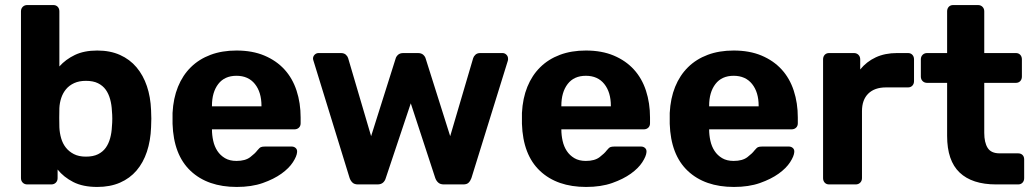

<svg xmlns="http://www.w3.org/2000/svg" viewBox="-20 -730 4098 760"><path d="M365 10Q308 10 270 -9.5Q232 -29 208 -59V-25Q208 -14 201 -7Q194 0 183 0H88Q77 0 70 -7Q63 -14 63 -25V-685Q63 -696 70 -703Q77 -710 88 -710H191Q202 -710 208.5 -703Q215 -696 215 -685V-467Q240 -495 276.5 -512.5Q313 -530 365 -530Q416 -530 455 -512.5Q494 -495 520.5 -463.5Q547 -432 561.5 -389Q576 -346 578 -294Q579 -275 579 -260.5Q579 -246 578 -226Q576 -173 561.5 -129.5Q547 -86 520.5 -55Q494 -24 455 -7Q416 10 365 10ZM320 -110Q349 -110 368 -119.5Q387 -129 398.5 -145Q410 -161 416 -183Q422 -205 423 -229Q426 -260 423 -291Q422 -315 416 -337Q410 -359 398.5 -375Q387 -391 368 -400.5Q349 -410 320 -410Q293 -410 273.5 -401Q254 -392 241.5 -377Q229 -362 222.5 -342.5Q216 -323 215 -302Q214 -263 215 -226Q216 -204 222 -183Q228 -162 240.5 -146Q253 -130 272.5 -120Q292 -110 320 -110Z M917 10Q802 10 734.5 -53.5Q667 -117 663 -240V-283Q666 -341 684.5 -386.5Q703 -432 735.5 -464Q768 -496 813.5 -513Q859 -530 916 -530Q979 -530 1026.5 -510Q1074 -490 1106 -455Q1138 -420 1154 -371Q1170 -322 1170 -265V-242Q1170 -231 1163 -224.5Q1156 -218 1145 -218H819Q819 -195 824 -172.5Q829 -150 840.5 -132.5Q852 -115 870.5 -104Q889 -93 916 -93Q951 -93 970.5 -108Q990 -123 998 -134Q1007 -145 1012.5 -147.5Q1018 -150 1030 -150H1134Q1144 -150 1150.5 -144Q1157 -138 1156 -128Q1155 -112 1139.5 -88Q1124 -64 1094 -42.5Q1064 -21 1020 -5.5Q976 10 917 10ZM819 -309H1015V-311Q1015 -365 989 -397.5Q963 -430 916 -430Q869 -430 844 -397.5Q819 -365 819 -311Z M1397 0Q1383 0 1375.5 -7Q1368 -14 1364 -25L1221 -489Q1219 -495 1219 -498Q1219 -507 1225.5 -513.5Q1232 -520 1241 -520H1329Q1342 -520 1349 -513.5Q1356 -507 1358 -500L1449 -191L1546 -498Q1548 -506 1555.5 -513Q1563 -520 1577 -520H1634Q1648 -520 1655.5 -513Q1663 -506 1665 -498L1762 -191L1853 -500Q1855 -507 1862 -513.5Q1869 -520 1881 -520H1969Q1978 -520 1984.5 -513.5Q1991 -507 1991 -498Q1991 -496 1991 -493.5Q1991 -491 1990 -489L1846 -25Q1842 -14 1835 -7Q1828 0 1814 0H1737Q1723 0 1715 -7Q1707 -14 1703 -25L1606 -321L1507 -25Q1504 -14 1496 -7Q1488 0 1474 0Z M2300 10Q2185 10 2117.5 -53.5Q2050 -117 2046 -240V-283Q2049 -341 2067.5 -386.5Q2086 -432 2118.5 -464Q2151 -496 2196.5 -513Q2242 -530 2299 -530Q2362 -530 2409.5 -510Q2457 -490 2489 -455Q2521 -420 2537 -371Q2553 -322 2553 -265V-242Q2553 -231 2546 -224.5Q2539 -218 2528 -218H2202Q2202 -195 2207 -172.5Q2212 -150 2223.5 -132.5Q2235 -115 2253.5 -104Q2272 -93 2299 -93Q2334 -93 2353.5 -108Q2373 -123 2381 -134Q2390 -145 2395.5 -147.5Q2401 -150 2413 -150H2517Q2527 -150 2533.5 -144Q2540 -138 2539 -128Q2538 -112 2522.5 -88Q2507 -64 2477 -42.5Q2447 -21 2403 -5.5Q2359 10 2300 10ZM2202 -309H2398V-311Q2398 -365 2372 -397.5Q2346 -430 2299 -430Q2252 -430 2227 -397.5Q2202 -365 2202 -311Z M2885 10Q2770 10 2702.5 -53.5Q2635 -117 2631 -240V-283Q2634 -341 2652.5 -386.5Q2671 -432 2703.5 -464Q2736 -496 2781.5 -513Q2827 -530 2884 -530Q2947 -530 2994.5 -510Q3042 -490 3074 -455Q3106 -420 3122 -371Q3138 -322 3138 -265V-242Q3138 -231 3131 -224.5Q3124 -218 3113 -218H2787Q2787 -195 2792 -172.5Q2797 -150 2808.5 -132.5Q2820 -115 2838.5 -104Q2857 -93 2884 -93Q2919 -93 2938.5 -108Q2958 -123 2966 -134Q2975 -145 2980.5 -147.5Q2986 -150 2998 -150H3102Q3112 -150 3118.5 -144Q3125 -138 3124 -128Q3123 -112 3107.5 -88Q3092 -64 3062 -42.5Q3032 -21 2988 -5.5Q2944 10 2885 10ZM2787 -309H2983V-311Q2983 -365 2957 -397.5Q2931 -430 2884 -430Q2837 -430 2812 -397.5Q2787 -365 2787 -311Z M3262 0Q3251 0 3244.5 -7Q3238 -14 3238 -25V-495Q3238 -506 3244.5 -513Q3251 -520 3262 -520H3360Q3371 -520 3378 -513Q3385 -506 3385 -495V-455Q3410 -486 3446.5 -503Q3483 -520 3531 -520H3574Q3585 -520 3591.5 -513Q3598 -506 3598 -495V-409Q3598 -398 3591.5 -391Q3585 -384 3574 -384H3487Q3442 -384 3417 -359.5Q3392 -335 3392 -290V-25Q3392 -14 3385 -7Q3378 0 3367 0Z M3923 0Q3828 0 3778.5 -47Q3729 -94 3729 -192V-402H3650Q3639 -402 3632 -409Q3625 -416 3625 -427V-495Q3625 -506 3632 -513Q3639 -520 3650 -520H3729V-685Q3729 -696 3735.5 -703Q3742 -710 3753 -710H3851Q3862 -710 3869 -703Q3876 -696 3876 -685V-520H4001Q4012 -520 4018.5 -513Q4025 -506 4025 -495V-427Q4025 -416 4018.5 -409Q4012 -402 4001 -402H3876V-204Q3876 -166 3889.5 -144.5Q3903 -123 3937 -123H4010Q4021 -123 4027.5 -116.5Q4034 -110 4034 -99V-25Q4034 -14 4027.5 -7Q4021 0 4010 0Z"/></svg>

Font: Fz Rubik SemBd
Style: Regular
Weight: 600
Designer: Hubert and Fischer
Foundry: Hubert and Fischer
Version: Vit hóa bi FontZin.com